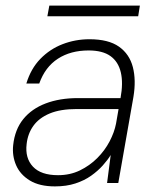

<svg xmlns="http://www.w3.org/2000/svg" viewBox="-20 -653 557 685"><path d="M176 12Q121 12 86.5 -9Q52 -30 37.5 -63.5Q23 -97 27 -135Q33 -191 63 -228Q93 -265 143 -284Q193 -303 258 -303H410Q420 -357 411 -395Q402 -433 374 -453Q346 -473 296 -473Q232 -473 186.5 -443.5Q141 -414 120 -355H74Q90 -408 124 -443Q158 -478 203.5 -495.5Q249 -513 299 -513Q367 -513 404.5 -486.5Q442 -460 454 -413.5Q466 -367 456 -307L402 0H362L375 -100Q364 -82 346.5 -62.5Q329 -43 305 -26Q281 -9 249 1.5Q217 12 176 12ZM187 -28Q230 -28 265 -45Q300 -62 327 -89Q354 -116 371 -148.5Q388 -181 394 -212L403 -264H254Q195 -264 157 -248Q119 -232 99 -204Q79 -176 75 -139Q69 -89 97.5 -58.5Q126 -28 187 -28ZM149 -595 156 -633H479L473 -595Z"/></svg>

Font: DM Sans 18pt ExtraLight
Style: Italic
Weight: 250
Italic angle: -10°
Designer: Colophon Foundry, Jonny Pinhorn
Foundry: Colophon Foundry
Version: Version 4.004;gftools[0.9.30]